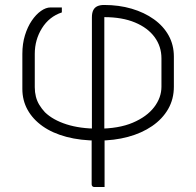

<svg xmlns="http://www.w3.org/2000/svg" viewBox="-20 -556 790 773"><path d="M399 -536Q459 -536 510 -521Q561 -506 599.5 -478.5Q638 -451 659 -413Q680 -375 680 -328V-207Q680 -157 657 -117Q634 -77 592.5 -48.5Q551 -20 495.5 -5Q440 10 375 10Q304 10 247.5 -5Q191 -20 151.5 -48Q112 -76 91 -114Q70 -152 70 -198V-339Q70 -380 80.5 -414Q91 -448 108 -473Q125 -498 145 -512Q165 -526 183 -526Q191 -526 198.5 -526Q206 -526 214 -526Q222 -526 229 -526V-506Q178 -489 149 -442.5Q120 -396 120 -339V-205Q120 -185 124.5 -167Q129 -149 138.5 -133.5Q148 -118 161 -104Q193 -73 247.5 -55.5Q302 -38 375 -38Q458 -38 514.5 -62Q571 -86 600.5 -124.5Q630 -163 630 -207V-321Q630 -369 602.5 -406.5Q575 -444 523.5 -465.5Q472 -487 400 -487Q400 -411 400 -334.5Q400 -258 400 -182Q400 -106 400 -29L401 -8Q401 17 401 43Q401 69 401 94.5Q401 120 401 145.5Q401 171 401 197Q391 197 381 197Q371 197 360 197Q355 197 352 194Q349 191 349 186Q349 136 349 88Q349 40 349 -8L350 -29Q350 -104 350 -179Q350 -254 350 -330.5Q350 -407 350 -486Q350 -504 355.5 -515Q361 -526 372 -531Q383 -536 399 -536Z"/></svg>

Font: Recursive Light
Style: Regular
Weight: 300
Version: Version 1.085